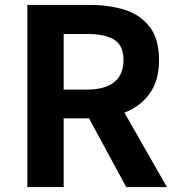

<svg xmlns="http://www.w3.org/2000/svg" viewBox="-20 -761 722 781"><path d="M91.3 0V-740.8H348.4Q426.7 -740.8 489.7 -720.3Q552.7 -699.7 589.8 -650.5Q626.9 -601.3 626.9 -516.4Q626.9 -434.4 589.8 -381.9Q552.7 -329.3 489.7 -304.4Q426.7 -279.6 348.4 -279.6H239V0ZM239 -396.6H334.7Q406.6 -396.6 444.5 -427Q482.4 -457.3 482.4 -516.4Q482.4 -576.4 444.5 -599.6Q406.6 -622.8 334.7 -622.8H239ZM493.5 0 321.3 -317.9 424.9 -410 659 0Z"/></svg>

Font: Shanggu Sans SC VF
Style: Regular
Weight: 250
Designer: GuiWonder
Version: Version 1.021